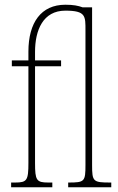

<svg xmlns="http://www.w3.org/2000/svg" viewBox="-20 -791 497 811"><path d="M27 0H201V-20H184C134 -20 128 -29 128 -103V-511H238V-536H128V-572C128 -664 162 -746 256 -746C343 -746 341 -723 341 -662V-94C341 -24 337 -20 270 -20H268V0H450V-20H446C373 -20 369 -24 369 -94V-760H329C310 -767 290 -771 256 -771C154 -771 100 -696 100 -573V-536H30V-511H100V-103C100 -29 94 -20 44 -20H27Z"/></svg>

Font: Noto Serif ExtraCondensed Thin
Style: Regular
Weight: 100
Width: 2
Designer: Monotype Design Team
Foundry: Monotype Imaging Inc.
Version: Version 2.013